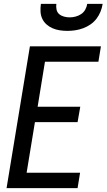

<svg xmlns="http://www.w3.org/2000/svg" viewBox="-20 -975 552 995"><path d="M14 0 135 -735H503L490 -655H213L175 -422H396L382 -342H161L118 -80H395L382 0ZM329 -815Q309 -815 289.5 -818Q270 -821 252.5 -828.5Q235 -836 221 -848.5Q207 -861 199 -878Q191 -895 190 -915Q189 -935 192 -955H272Q270 -940 273 -925.5Q276 -911 286.5 -902Q297 -893 311.5 -889Q326 -885 341 -885Q356 -885 371.5 -889Q387 -893 400.5 -902Q414 -911 422 -925.5Q430 -940 432 -955H512Q509 -935 501 -915Q493 -895 480 -878Q467 -861 449 -848.5Q431 -836 410.5 -828.5Q390 -821 369.5 -818Q349 -815 329 -815Z"/></svg>

Font: Iosevka SS18 Medium
Style: Italic
Weight: 500
Italic angle: -9°
Monospace: yes
Designer: Belleve Invis
Foundry: Belleve Invis
Version: Version 25.1.1; ttfautohint (v1.8.4)